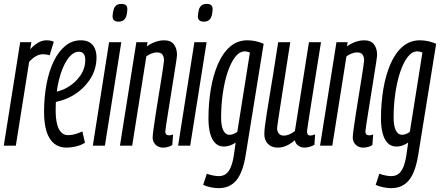

<svg xmlns="http://www.w3.org/2000/svg" viewBox="-25 -755 2281 995"><path d="M137.6 -536.2 131.3 -499.5Q144.9 -514.6 158.7 -524.9Q172.5 -535.2 186.6 -540.7Q200.7 -546.2 214.4 -546.2Q225.4 -546.2 234.8 -544.7Q244.1 -543.2 253.8 -538.6L232.2 -468.3Q223.5 -471.3 214.5 -472.6Q205.6 -474 197.8 -474Q180.9 -474 163.5 -465.1Q146 -456.2 126.1 -434.7L57 0H-5.4L79.6 -536.2Z M253.3 -276.9Q272 -280 289.9 -286.2Q307.7 -292.3 323.6 -301.4Q365.2 -325.5 391 -362.9Q416.8 -400.3 416.8 -443.2Q416.8 -466.5 407.9 -476.8Q399.1 -487 384.1 -487Q352.5 -487 325.1 -448.2Q297.8 -409.4 280.6 -341.1Q263.4 -272.8 263.4 -184.5Q263.4 -141 270.7 -112.2Q278 -83.4 292.3 -69.1Q306.6 -54.7 326.9 -54.7Q338.5 -54.7 350.4 -56.7Q362.4 -58.7 375.2 -63.2Q388.1 -67.6 402 -74.2L415.4 -15.2Q395.2 -2.5 368.9 3.8Q342.7 10 319.7 10Q281.3 10 255.2 -11.2Q229.1 -32.5 216.2 -73.8Q203.3 -115.1 203.3 -174.2Q203.3 -252.6 216.3 -320.3Q229.3 -388.1 254 -438.7Q278.8 -489.3 314 -517.8Q349.2 -546.2 393.9 -546.2Q421.9 -546.2 440 -534.9Q458.1 -523.6 466.6 -503.5Q475.1 -483.3 475.1 -457.1Q475.1 -389.9 435.4 -335.1Q395.7 -280.3 334.1 -250.2Q312.3 -239.8 288.8 -232.9Q265.3 -226.1 242.2 -222.9Z M456 0 540.3 -536.2H603.6L518.6 0ZM604.7 -734.8Q619.3 -734.8 627.4 -728.2Q635.5 -721.6 634.8 -705.1Q634.1 -686.3 629.7 -672.3Q625.2 -658.2 615.7 -650.5Q606.2 -642.8 588.7 -642.8Q574.5 -642.8 566.1 -649.6Q557.8 -656.3 558.5 -672.8Q559.9 -692 564 -705.8Q568.1 -719.7 577.8 -727.3Q587.4 -734.8 604.7 -734.8Z M681.6 -536.2H739.6L736 -514.7Q750.4 -525.4 765.4 -532.1Q780.4 -538.9 795.7 -542.5Q810.9 -546.2 824.5 -546.2Q859.9 -546.2 876.1 -525.1Q892.3 -504 892.3 -470.4Q892.3 -464.1 887.8 -434.2Q883.2 -404.3 876.3 -361.2Q869.5 -318 861.9 -270.6Q854.4 -223.2 847.5 -180.6Q840.6 -137.9 836.1 -108.7Q831.6 -79.6 831.6 -73.5Q831.6 -64 836.1 -58.9Q840.6 -53.8 851.8 -53.8Q855.9 -53.8 860.5 -54.5Q865 -55.2 871.9 -58.3L867.8 -3.3Q856.9 3.6 844.5 6.8Q832.2 10 820.2 10Q804 10 791.8 2.9Q779.5 -4.3 772.8 -16.2Q766.1 -28.1 766.1 -42.9Q766.1 -53.1 770.3 -84.6Q774.5 -116.2 781.2 -159.4Q788 -202.5 795.5 -249.1Q803 -295.7 809.8 -337.6Q816.5 -379.5 820.7 -407.9Q824.9 -436.3 824.9 -442.3Q824.9 -459.7 817.2 -471.5Q809.5 -483.3 787.9 -483.3Q780.8 -483.3 770.7 -480.8Q760.6 -478.2 750.9 -473.6Q741.1 -469 733.3 -462.5L660 0H596.6Z M898 0 982.3 -536.2H1045.6L960.6 0ZM1046.7 -734.8Q1061.3 -734.8 1069.4 -728.2Q1077.5 -721.6 1076.8 -705.1Q1076.1 -686.3 1071.7 -672.3Q1067.2 -658.2 1057.7 -650.5Q1048.2 -642.8 1030.7 -642.8Q1016.5 -642.8 1008.1 -649.6Q999.8 -656.3 1000.5 -672.8Q1001.9 -692 1006 -705.8Q1010.1 -719.7 1019.8 -727.3Q1029.4 -734.8 1046.7 -734.8Z M1027.9 203.1 1046.8 145.2Q1061.9 151 1078.9 154.4Q1095.9 157.7 1108.8 157.7Q1129.5 157.7 1144.8 147.2Q1160.1 136.7 1170.7 112Q1181.3 87.2 1187.4 46.3L1196.3 -16.2Q1186.1 -9.2 1175.3 -4.4Q1164.6 0.4 1154.6 2.4Q1144.7 4.4 1134.7 4.4Q1108 4.4 1090.3 -13.5Q1072.5 -31.4 1063.9 -64.1Q1055.3 -96.8 1055.3 -140.3Q1055.3 -220.5 1067.5 -293.3Q1079.8 -366 1104.5 -423.3Q1129.3 -480.5 1167.5 -513.4Q1205.6 -546.2 1257.1 -546.2Q1268 -546.2 1279.5 -544.9Q1291 -543.6 1302.1 -541Q1313.3 -538.3 1323.2 -535Q1333.1 -531.7 1341.3 -528.1L1248.4 47.4Q1233.9 137.8 1200.3 178.9Q1166.6 220 1108.3 220Q1090.6 220 1069.4 216Q1048.2 212 1027.9 203.1ZM1270.1 -482.8Q1263 -485.5 1256.3 -487.2Q1249.7 -488.9 1244.3 -488.9Q1216.1 -488.9 1193.5 -459.4Q1170.9 -429.9 1154.5 -380.5Q1138.2 -331.2 1129.5 -270Q1120.8 -208.8 1120.8 -145.5Q1120.8 -102.7 1132.2 -79.5Q1143.6 -56.4 1163.8 -56.4Q1170.3 -56.4 1178 -58.4Q1185.7 -60.5 1192.9 -64.3Q1200.1 -68 1204.9 -72.2Z M1414.7 10Q1381.8 10 1363.3 -9.4Q1344.8 -28.8 1344.8 -60.5Q1344.8 -75.4 1347.8 -99.8Q1350.8 -124.2 1356.5 -161.5Q1362.1 -198.8 1371 -251.4Q1379.8 -303.9 1391.3 -374.4Q1402.8 -444.9 1416.5 -536.2H1479.2Q1462.8 -431.2 1451.7 -359.2Q1440.5 -287.3 1433.1 -240.9Q1425.7 -194.5 1421.7 -166.5Q1417.6 -138.5 1415 -121.7Q1412.5 -104.9 1410.9 -91.3Q1410.6 -75.4 1419.3 -63.8Q1428 -52.3 1445.1 -52.3Q1454.6 -52.3 1463.8 -54.8Q1473.1 -57.4 1483.2 -62.8Q1493.3 -68.3 1503.2 -75.8L1576.1 -536.2H1638.5Q1617.8 -405.1 1604 -320.3Q1590.2 -235.4 1582.7 -186.1Q1575.2 -136.8 1571.5 -113.6Q1567.8 -90.5 1567 -82.7Q1566.1 -74.9 1566.1 -72.3Q1566.1 -64.3 1569.6 -58.5Q1573.2 -52.8 1583.7 -52.8Q1587.8 -52.8 1594.4 -54.2Q1601 -55.6 1607.9 -58.6L1604.5 -4.6Q1594.3 1.5 1579.5 5.8Q1564.8 10 1554.1 10Q1534.8 10 1520.8 0.1Q1506.8 -9.9 1502.9 -28.1Q1487.7 -15.3 1473.2 -6.9Q1458.7 1.5 1444.7 5.7Q1430.6 10 1414.7 10Z M1718.6 -536.2H1776.6L1773 -514.7Q1787.4 -525.4 1802.4 -532.1Q1817.4 -538.9 1832.7 -542.5Q1847.9 -546.2 1861.5 -546.2Q1896.9 -546.2 1913.1 -525.1Q1929.3 -504 1929.3 -470.4Q1929.3 -464.1 1924.8 -434.2Q1920.2 -404.3 1913.3 -361.2Q1906.5 -318 1898.9 -270.6Q1891.4 -223.2 1884.5 -180.6Q1877.6 -137.9 1873.1 -108.7Q1868.6 -79.6 1868.6 -73.5Q1868.6 -64 1873.1 -58.9Q1877.6 -53.8 1888.8 -53.8Q1892.9 -53.8 1897.5 -54.5Q1902 -55.2 1908.9 -58.3L1904.8 -3.3Q1893.9 3.6 1881.5 6.8Q1869.2 10 1857.2 10Q1841 10 1828.8 2.9Q1816.5 -4.3 1809.8 -16.2Q1803.1 -28.1 1803.1 -42.9Q1803.1 -53.1 1807.3 -84.6Q1811.5 -116.2 1818.2 -159.4Q1825 -202.5 1832.5 -249.1Q1840 -295.7 1846.8 -337.6Q1853.5 -379.5 1857.7 -407.9Q1861.9 -436.3 1861.9 -442.3Q1861.9 -459.7 1854.2 -471.5Q1846.5 -483.3 1824.9 -483.3Q1817.8 -483.3 1807.7 -480.8Q1797.6 -478.2 1787.9 -473.6Q1778.1 -469 1770.3 -462.5L1697 0H1633.6Z M1921.9 203.1 1940.8 145.2Q1955.9 151 1972.9 154.4Q1989.9 157.7 2002.8 157.7Q2023.5 157.7 2038.8 147.2Q2054.1 136.7 2064.7 112Q2075.3 87.2 2081.4 46.3L2090.3 -16.2Q2080.1 -9.2 2069.3 -4.4Q2058.6 0.4 2048.6 2.4Q2038.7 4.4 2028.7 4.4Q2002 4.4 1984.3 -13.5Q1966.5 -31.4 1957.9 -64.1Q1949.3 -96.8 1949.3 -140.3Q1949.3 -220.5 1961.5 -293.3Q1973.8 -366 1998.5 -423.3Q2023.3 -480.5 2061.5 -513.4Q2099.6 -546.2 2151.1 -546.2Q2162 -546.2 2173.5 -544.9Q2185 -543.6 2196.1 -541Q2207.3 -538.3 2217.2 -535Q2227.1 -531.7 2235.3 -528.1L2142.4 47.4Q2127.9 137.8 2094.3 178.9Q2060.6 220 2002.3 220Q1984.6 220 1963.4 216Q1942.2 212 1921.9 203.1ZM2164.1 -482.8Q2157 -485.5 2150.3 -487.2Q2143.7 -488.9 2138.3 -488.9Q2110.1 -488.9 2087.5 -459.4Q2064.9 -429.9 2048.5 -380.5Q2032.2 -331.2 2023.5 -270Q2014.8 -208.8 2014.8 -145.5Q2014.8 -102.7 2026.2 -79.5Q2037.6 -56.4 2057.8 -56.4Q2064.3 -56.4 2072 -58.4Q2079.7 -60.5 2086.9 -64.3Q2094.1 -68 2098.9 -72.2Z"/></svg>

Font: Georama ExtraCondensed Thin
Style: Italic
Weight: 100
Width: 2
Italic angle: -9°
Designer: Jean-Baptiste Levee
Foundry: Production Type
Version: Version 1.001